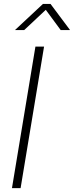

<svg xmlns="http://www.w3.org/2000/svg" viewBox="-20 -967 379 987"><path d="M206.5 -727.5 85.9 0H41.5L162.1 -727.5ZM104.5 -812.5H57.6L58.1 -813.5L200.7 -946.8H239.7L339.4 -813.5L338.9 -812.5H292L215.3 -916.5Z"/></svg>

Font: Inter 28pt ExtraLight
Style: Italic
Weight: 250
Italic angle: -9.3988°
Designer: Rasmus Andersson
Foundry: rsms
Version: Version 4.001;git-66647c0bb